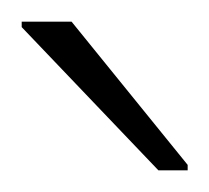

<svg xmlns="http://www.w3.org/2000/svg" viewBox="-20 -763 193 177"><path d="M126 -606 0 -738V-743H46L153 -611V-606Z"/></svg>

Font: Saira Thin
Style: Regular
Weight: 100
Designer: Hector Gatti with collaboration of the Omnibus-Type team
Foundry: Omnibus-Type
Version: Version 1.101